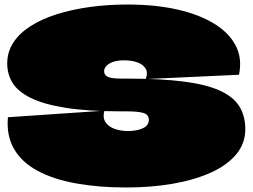

<svg xmlns="http://www.w3.org/2000/svg" viewBox="-20 -800 1118 850"><path d="M542 -452Q692 -452 793 -439Q894 -426 954 -398.5Q1014 -371 1040 -328.5Q1066 -286 1066 -228Q1066 -165 1025.5 -116.5Q985 -68 912.5 -35.5Q840 -3 744.5 13.5Q649 30 539 30Q417 30 317 12Q217 -6 147 -43.5Q77 -81 42.5 -140Q8 -199 15 -281L442 -310Q434 -280 446.5 -260Q459 -240 486 -230Q513 -220 546 -220Q566 -220 582.5 -223Q599 -226 612 -232Q625 -238 632 -247.5Q639 -257 639 -269Q639 -293 614.5 -300Q590 -307 543 -307Q541 -307 538.5 -307Q536 -307 533.5 -307Q531 -307 528 -307Q525 -307 522.5 -307Q520 -307 518 -307Q370 -307 272 -322.5Q174 -338 117 -366Q60 -394 36 -432.5Q12 -471 12 -519Q12 -570 39 -611.5Q66 -653 115.5 -684.5Q165 -716 231.5 -737Q298 -758 377.5 -769Q457 -780 544 -780Q667 -780 764.5 -758Q862 -736 928.5 -695Q995 -654 1024 -597Q1053 -540 1038 -469L625 -450Q636 -479 624 -497.5Q612 -516 586.5 -524.5Q561 -533 529 -533Q509 -533 493 -529.5Q477 -526 465.5 -519.5Q454 -513 447.5 -504Q441 -495 441 -485Q441 -473 449 -465.5Q457 -458 473.5 -455Q490 -452 517 -452Q519 -452 521.5 -452Q524 -452 526.5 -452Q529 -452 531.5 -452Q534 -452 536.5 -452Q539 -452 542 -452Z"/></svg>

Font: Climate Crisis
Style: Regular
Weight: 400
Version: Version 1.003